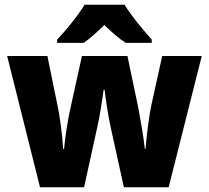

<svg xmlns="http://www.w3.org/2000/svg" viewBox="-20 -786 877 806"><path d="M503 -766H335C310 -724 255 -656 220 -620V-606H331C360 -626 385 -649 418 -681C451 -649 478 -625 508 -606H617V-620C581 -660 530 -721 503 -766ZM445 -250 500 0H688L827 -551H661L615 -343C605 -293 595 -215 591 -161H588C583 -210 570 -282 561 -331L515 -551H324L276 -333C267 -295 253 -212 249 -161H245C242 -217 232 -294 221 -345L179 -551H10L148 0H333L387 -246C399 -297 410 -371 415 -409H419C423 -374 434 -299 445 -250Z"/></svg>

Font: Noto Sans Bengali SemiCondensed ExtraBold
Style: Regular
Weight: 800
Width: 4
Designer: Joana Ranito - Universal Thirst; Jelle Bosma - Monotype Design Team
Foundry: Universal Thirst ehf.
Version: Version 3.000